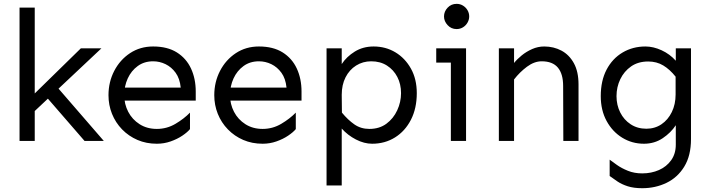

<svg xmlns="http://www.w3.org/2000/svg" viewBox="-20 -743 3745 1012"><path d="M139.6 -135.7V-227.5L406.2 -488.3H514.6ZM83 0V-703.1H163.1V0ZM425.8 0 203.1 -256.8 255.9 -313.5 527.3 0Z M806.6 14.6Q751 14.6 704.6 -5.4Q658.2 -25.4 623.5 -61Q588.9 -96.7 570.3 -143.1Q551.8 -189.5 551.8 -241.2Q551.8 -310.5 582 -369.1Q612.3 -427.7 665.5 -462.9Q718.8 -498 787.1 -498Q862.3 -498 912.1 -466.8Q961.9 -435.5 986.8 -381.8Q1011.7 -328.1 1011.7 -260.7V-212.9H627V-281.2H932.6Q927.7 -329.1 905.8 -359.4Q883.8 -389.6 852.5 -404.8Q821.3 -419.9 787.1 -419.9Q740.2 -419.9 706.1 -395Q671.9 -370.1 653.3 -329.6Q634.8 -289.1 634.8 -241.2Q634.8 -194.3 655.8 -153.8Q676.8 -113.3 715.8 -88.4Q754.9 -63.5 806.6 -63.5Q859.4 -63.5 904.8 -90.3Q950.2 -117.2 981.4 -149.4V-62.5Q967.8 -45.9 940.9 -27.8Q914.1 -9.8 879.4 2.4Q844.7 14.6 806.6 14.6Z M1364.3 14.6Q1308.6 14.6 1262.2 -5.4Q1215.8 -25.4 1181.2 -61Q1146.5 -96.7 1127.9 -143.1Q1109.4 -189.5 1109.4 -241.2Q1109.4 -310.5 1139.6 -369.1Q1169.9 -427.7 1223.1 -462.9Q1276.4 -498 1344.7 -498Q1419.9 -498 1469.7 -466.8Q1519.5 -435.5 1544.4 -381.8Q1569.3 -328.1 1569.3 -260.7V-212.9H1184.6V-281.2H1490.2Q1485.4 -329.1 1463.4 -359.4Q1441.4 -389.6 1410.2 -404.8Q1378.9 -419.9 1344.7 -419.9Q1297.9 -419.9 1263.7 -395Q1229.5 -370.1 1210.9 -329.6Q1192.4 -289.1 1192.4 -241.2Q1192.4 -194.3 1213.4 -153.8Q1234.4 -113.3 1273.4 -88.4Q1312.5 -63.5 1364.3 -63.5Q1417 -63.5 1462.4 -90.3Q1507.8 -117.2 1539.1 -149.4V-62.5Q1525.4 -45.9 1498.5 -27.8Q1471.7 -9.8 1437 2.4Q1402.3 14.6 1364.3 14.6Z M1701.2 234.4V-488.3H1781.2V-405.3Q1806.6 -444.3 1850.1 -471.2Q1893.6 -498 1949.2 -498Q2012.7 -498 2064 -467.3Q2115.2 -436.5 2146 -381.3Q2176.8 -326.2 2176.8 -252Q2176.8 -171.9 2146 -111.8Q2115.2 -51.8 2062 -18.6Q2008.8 14.6 1941.4 14.6Q1899.4 14.6 1856 -7.8Q1812.5 -30.3 1781.2 -65.4V234.4ZM1926.8 -63.5Q1979.5 -63.5 2016.6 -90.8Q2053.7 -118.2 2073.7 -161.6Q2093.8 -205.1 2093.8 -252Q2093.8 -299.8 2074.2 -337.4Q2054.7 -375 2019.5 -397.5Q1984.4 -419.9 1936.5 -419.9Q1892.6 -419.9 1856.9 -397.5Q1821.3 -375 1801.3 -335.4Q1781.2 -295.9 1781.2 -243.2L1782.2 -149.4Q1813.5 -111.3 1847.7 -87.4Q1881.8 -63.5 1926.8 -63.5Z M2386.7 -589.8Q2358.4 -589.8 2339.4 -610.4Q2320.3 -630.9 2320.3 -656.2Q2320.3 -682.6 2339.4 -702.6Q2358.4 -722.7 2386.7 -722.7Q2405.3 -722.7 2420.4 -713.4Q2435.5 -704.1 2444.3 -689Q2453.1 -673.8 2453.1 -656.2Q2453.1 -639.6 2444.3 -624Q2435.5 -608.4 2420.4 -599.1Q2405.3 -589.8 2386.7 -589.8ZM2356.4 0V-488.3H2436.5V0ZM2279.3 -413.1V-488.3H2436.5V-413.1Z M2949.2 0 2948.2 -290Q2948.2 -353.5 2920.4 -386.7Q2892.6 -419.9 2835 -419.9Q2795.9 -419.9 2757.3 -391.1Q2718.8 -362.3 2689.5 -324.2V-411.1Q2705.1 -430.7 2729.5 -450.7Q2753.9 -470.7 2784.7 -484.4Q2815.4 -498 2848.6 -498Q2898.4 -498 2939.5 -476.1Q2980.5 -454.1 3004.9 -409.7Q3029.3 -365.2 3029.3 -297.9V0ZM2609.4 0V-488.3H2689.5V0Z M3365.2 249Q3320.3 249 3288.6 238.8Q3256.8 228.5 3234.4 213.4Q3211.9 198.2 3193.4 184.6V98.6Q3208 109.4 3231.9 126.5Q3255.9 143.6 3289.6 157.2Q3323.2 170.9 3365.2 170.9Q3413.1 170.9 3453.1 153.3Q3493.2 135.7 3517.6 101.6Q3542 67.4 3542 19.5V-83Q3516.6 -43.9 3473.1 -14.6Q3429.7 14.6 3374 14.6Q3311.5 14.6 3259.8 -17.1Q3208 -48.8 3177.2 -105.5Q3146.5 -162.1 3146.5 -236.3Q3146.5 -317.4 3177.2 -376Q3208 -434.6 3261.7 -466.3Q3315.4 -498 3381.8 -498Q3423.8 -498 3467.3 -478Q3510.7 -458 3542 -422.9V-488.3H3622.1V-9.8Q3622.1 77.1 3586.9 134.8Q3551.8 192.4 3493.2 220.7Q3434.6 249 3365.2 249ZM3386.7 -64.5Q3431.6 -64.5 3466.3 -87.9Q3501 -111.3 3521 -152.3Q3541 -193.4 3541 -245.1V-338.9Q3510.7 -377 3476.1 -397.9Q3441.4 -418.9 3396.5 -418.9Q3343.8 -418.9 3306.6 -393.1Q3269.5 -367.2 3249.5 -325.7Q3229.5 -284.2 3229.5 -236.3Q3229.5 -189.5 3249 -150.4Q3268.6 -111.3 3304.2 -87.9Q3339.8 -64.5 3386.7 -64.5Z"/></svg>

Font: Sen
Style: Regular
Weight: 400
Designer: Kosal Sen, Philatype
Foundry: Philatype
Version: Version 2.000;gftools[0.9.31]